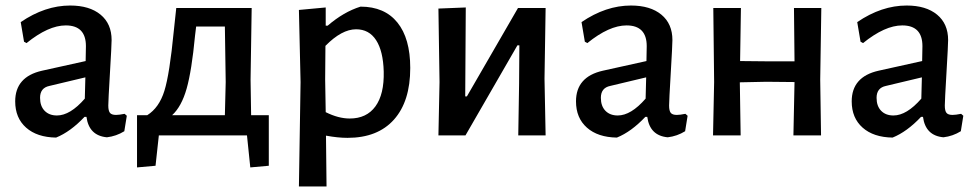

<svg xmlns="http://www.w3.org/2000/svg" viewBox="-20 -490 3532 695"><path d="M234 -470Q304 -470 344 -437Q384 -404 384 -345Q384 -327 378 -226Q372 -125 372 -108Q372 -89 378 -81.5Q384 -74 400 -74Q411 -74 431 -78L439 -71L430 -15Q401 3 367 7Q302 1 293 -67H286Q235 -13 183 8Q114 7 74.5 -28Q35 -63 35 -123Q35 -212 132 -234L290 -269L291 -323Q291 -398 218 -398Q155 -398 76 -334L67 -339L55 -410Q143 -470 234 -470ZM289 -210 159 -179Q125 -172 125 -136Q125 -106 141.5 -89Q158 -72 186 -72Q234 -72 287 -133Z M476 116V-73H513Q556 -100 575 -161Q594 -222 609 -377L618 -461H891L887 -202L889 -73H953V110L886 116L874 0H555L543 110ZM686 -361Q674 -234 655.5 -169Q637 -104 603 -73H794L797 -193L794 -394H690Z M1159 -463V-397H1166Q1224 -447 1285 -466Q1372 -466 1418.5 -408.5Q1465 -351 1465 -244Q1465 -123 1406 -57Q1347 9 1238 9Q1203 9 1160 1L1162 185H1062L1068 -193L1062 -454ZM1157 -202 1159 -84Q1205 -61 1246 -61Q1307 -61 1339 -105Q1371 -149 1369 -231Q1367 -305 1341.5 -344.5Q1316 -384 1269 -384Q1217 -384 1158 -324Z M1567 0 1571 -193 1567 -459 1666 -463 1664 -141H1670L1855 -461H1955L1951 -205L1955 0H1856L1859 -186L1860 -326H1853L1665 0Z M2264 -470Q2334 -470 2374 -437Q2414 -404 2414 -345Q2414 -327 2408 -226Q2402 -125 2402 -108Q2402 -89 2408 -81.5Q2414 -74 2430 -74Q2441 -74 2461 -78L2469 -71L2460 -15Q2431 3 2397 7Q2332 1 2323 -67H2316Q2265 -13 2213 8Q2144 7 2104.5 -28Q2065 -63 2065 -123Q2065 -212 2162 -234L2320 -269L2321 -323Q2321 -398 2248 -398Q2185 -398 2106 -334L2097 -339L2085 -410Q2173 -470 2264 -470ZM2319 -210 2189 -179Q2155 -172 2155 -136Q2155 -106 2171.5 -89Q2188 -72 2216 -72Q2264 -72 2317 -133Z M2561 0 2565 -193 2562 -461H2662L2659 -269L2758 -268H2856L2854 -461H2953L2949 -202L2952 0H2852L2856 -193L2754 -194L2658 -192L2661 0Z M3262 -470Q3332 -470 3372 -437Q3412 -404 3412 -345Q3412 -327 3406 -226Q3400 -125 3400 -108Q3400 -89 3406 -81.5Q3412 -74 3428 -74Q3439 -74 3459 -78L3467 -71L3458 -15Q3429 3 3395 7Q3330 1 3321 -67H3314Q3263 -13 3211 8Q3142 7 3102.5 -28Q3063 -63 3063 -123Q3063 -212 3160 -234L3318 -269L3319 -323Q3319 -398 3246 -398Q3183 -398 3104 -334L3095 -339L3083 -410Q3171 -470 3262 -470ZM3317 -210 3187 -179Q3153 -172 3153 -136Q3153 -106 3169.5 -89Q3186 -72 3214 -72Q3262 -72 3315 -133Z"/></svg>

Font: Alegreya Sans Medium
Style: Regular
Weight: 500
Designer: Juan Pablo del Peral
Foundry: Huerta Tipografica
Version: Version 2.007